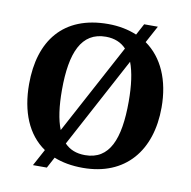

<svg xmlns="http://www.w3.org/2000/svg" viewBox="-86 -840 959 966"><g transform="rotate(10 393.5 -357.5)"><path d="M191 -45 145 40H216L246 -16C288 1 337 10 394 10C611 10 732 -137 732 -358C732 -497 684 -606 596 -668L643 -755H573L542 -697C499 -715 450 -725 395 -725C166 -725 55 -580 55 -359C55 -218 100 -107 191 -45ZM499 -618 252 -158C232 -208 223 -275 223 -358C223 -549 270 -660 395 -660C439 -660 474 -645 499 -618ZM394 -55C349 -55 315 -69 289 -96L536 -557C555 -507 564 -440 564 -358C564 -167 519 -55 394 -55Z"/></g></svg>

Font: Noto Serif Lao
Style: Bold
Weight: 700
Designer: Monotype Design Team
Foundry: Monotype Imaging Inc.
Version: Version 2.003